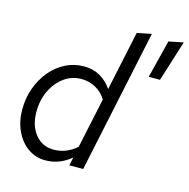

<svg xmlns="http://www.w3.org/2000/svg" viewBox="-109 -842 937 954"><g transform="rotate(15 360.0 -365.0)"><path d="M206 7Q156 7 116.5 -21Q77 -49 54 -98Q31 -147 31 -209Q31 -268 50 -319.5Q69 -371 102 -410.5Q135 -450 179 -472Q223 -494 273 -494Q320 -494 356 -473.5Q392 -453 417 -416L482 -722L556 -737L400 0H329L338 -43Q310 -19 277 -6Q244 7 206 7ZM232 -55Q298 -55 350 -101L405 -359Q386 -391 352 -410.5Q318 -430 277 -430Q228 -430 188.5 -401.5Q149 -373 125.5 -324.5Q102 -276 102 -215Q102 -144 138 -99.5Q174 -55 232 -55ZM596 -527 645 -722 720 -737 654 -527Z"/></g></svg>

Font: Red Hat Mono
Style: Italic
Weight: 400
Italic angle: -12°
Monospace: yes
Designer: Pentagram, MCKL
Foundry: MCKL
Version: Version 1.030